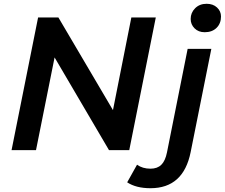

<svg xmlns="http://www.w3.org/2000/svg" viewBox="-20 -792 1186 1013"><path d="M41 0 181 -700H288L576 -211L673 -700H802L662 0H555L268 -489L170 0ZM774 201Q698 201 651 170L703 77Q732 98 774 98Q810 98 831 77.5Q852 57 861 12L970 -534H1095L986 10Q948 201 774 201ZM1060 -622Q1027 -622 1006.5 -642.5Q986 -663 986 -692Q986 -725 1009.5 -748.5Q1033 -772 1070 -772Q1104 -772 1125 -752.5Q1146 -733 1146 -705Q1146 -668 1122.5 -645Q1099 -622 1060 -622Z"/></svg>

Font: Montserrat SemiBold
Style: Italic
Weight: 600
Italic angle: -11.3°
Designer: Julieta Ulanovsky
Foundry: Julieta Ulanovsky
Version: Version 9.000; ttfautohint (v1.8.4.7-5d5b)